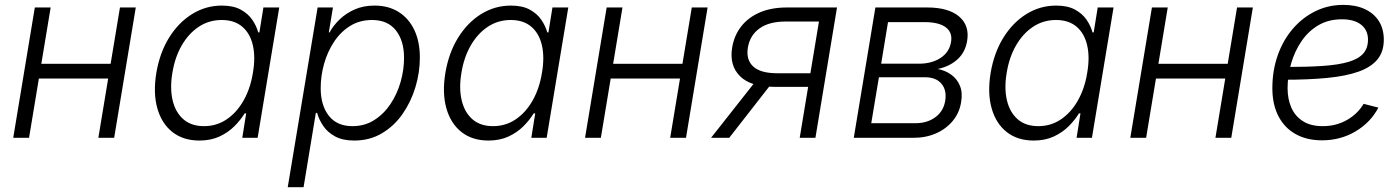

<svg xmlns="http://www.w3.org/2000/svg" viewBox="-20 -570 5791 794"><path d="M454.1 -306.2 443.8 -245.1H124L134.3 -306.2ZM189.5 -539.1 100.1 0H34.7L124 -539.1ZM541.5 -539.1 452.1 0H386.7L476.1 -539.1Z M804.7 11.2Q737.8 11.2 693.1 -23.9Q648.4 -59.1 630.6 -122.3Q612.8 -185.5 626.5 -268.6Q640.6 -352.1 679.4 -414.6Q718.3 -477.1 774.7 -512Q831.1 -546.9 897.5 -546.9Q944.8 -546.9 975.3 -530.3Q1005.9 -513.7 1023.2 -488.3Q1040.5 -462.9 1047.9 -436H1052.7L1069.3 -539.1H1134.8L1045.4 0H981.9L998 -101.1H991.7Q975.1 -73.7 949.2 -47.9Q923.3 -22 887.5 -5.4Q851.6 11.2 804.7 11.2ZM823.7 -48.3Q876 -48.3 917.7 -76.7Q959.5 -105 987.5 -154.8Q1015.6 -204.6 1025.9 -269Q1037.1 -334 1025.6 -383.1Q1014.2 -432.1 981.7 -459.7Q949.2 -487.3 897 -487.3Q843.8 -487.3 801.5 -459Q759.3 -430.7 731.2 -381.6Q703.1 -332.5 692.9 -269Q682.1 -205.6 693.8 -155.5Q705.6 -105.5 738.3 -76.9Q771 -48.3 823.7 -48.3Z M1169.9 204.1 1293.5 -539.1H1356.9L1339.8 -436H1342.8Q1358.4 -464.4 1384.3 -489.5Q1410.2 -514.6 1446.3 -530.8Q1482.4 -546.9 1528.8 -546.9Q1586.9 -546.9 1628.9 -520.3Q1670.9 -493.7 1693.6 -445.6Q1716.3 -397.5 1716.3 -332Q1716.3 -270 1697.8 -209Q1679.2 -147.9 1644.3 -98.1Q1609.4 -48.3 1559.1 -18.6Q1508.8 11.2 1444.8 11.2Q1397 11.2 1365.7 -5.9Q1334.5 -22.9 1316.7 -49.3Q1298.8 -75.7 1291.5 -103H1286.1L1235.4 204.1ZM1437.5 -48.3Q1488.3 -48.3 1527.8 -73.5Q1567.4 -98.6 1595 -140.1Q1622.6 -181.6 1636.7 -231.4Q1650.9 -281.2 1650.9 -330.6Q1650.9 -401.4 1617.2 -444.3Q1583.5 -487.3 1518.6 -487.3Q1467.3 -487.3 1427.7 -462.6Q1388.2 -438 1361.1 -396.7Q1334 -355.5 1320.1 -305.7Q1306.2 -255.9 1306.2 -205.6Q1306.2 -134.3 1339.8 -91.3Q1373.5 -48.3 1437.5 -48.3Z M2000 11.2Q1933.1 11.2 1888.4 -23.9Q1843.8 -59.1 1825.9 -122.3Q1808.1 -185.5 1821.8 -268.6Q1835.9 -352.1 1874.8 -414.6Q1913.6 -477.1 1970 -512Q2026.4 -546.9 2092.8 -546.9Q2140.1 -546.9 2170.7 -530.3Q2201.2 -513.7 2218.5 -488.3Q2235.8 -462.9 2243.2 -436H2248L2264.6 -539.1H2330.1L2240.7 0H2177.2L2193.4 -101.1H2187Q2170.4 -73.7 2144.5 -47.9Q2118.7 -22 2082.8 -5.4Q2046.9 11.2 2000 11.2ZM2019 -48.3Q2071.3 -48.3 2113 -76.7Q2154.8 -105 2182.9 -154.8Q2210.9 -204.6 2221.2 -269Q2232.4 -334 2220.9 -383.1Q2209.5 -432.1 2177 -459.7Q2144.5 -487.3 2092.3 -487.3Q2039.1 -487.3 1996.8 -459Q1954.6 -430.7 1926.5 -381.6Q1898.4 -332.5 1888.2 -269Q1877.4 -205.6 1889.2 -155.5Q1900.9 -105.5 1933.6 -76.9Q1966.3 -48.3 2019 -48.3Z M2818.8 -306.2 2808.6 -245.1H2488.8L2499 -306.2ZM2554.2 -539.1 2464.8 0H2399.4L2488.8 -539.1ZM2906.2 -539.1 2816.9 0H2751.5L2840.8 -539.1Z M3352.1 0H3287.1L3366.7 -481H3229.5Q3160.6 -481 3121.1 -452.6Q3081.5 -424.3 3072.8 -373.5Q3064.5 -323.2 3094.7 -295.2Q3125 -267.1 3193.8 -267.1H3359.9L3350.6 -210.9H3180.7Q3084 -210.9 3039.8 -255.4Q2995.6 -299.8 3007.8 -373.5Q3016.1 -423.3 3045.2 -460.7Q3074.2 -498 3122.1 -518.6Q3169.9 -539.1 3234.4 -539.1H3441.4ZM2995.6 0H2920.4L3112.8 -244.1H3186Z M3510.7 0 3600.1 -539.1H3814Q3901.9 -539.1 3946 -502Q3990.2 -464.8 3979.5 -400.9Q3971.7 -353.5 3939.2 -324.2Q3906.7 -294.9 3857.9 -284.7Q3889.2 -278.8 3913.6 -261.2Q3938 -243.7 3949.7 -215.3Q3961.4 -187 3954.6 -147.5Q3947.8 -104 3920.7 -70.8Q3893.6 -37.6 3851.6 -18.8Q3809.6 0 3756.3 0ZM3583 -60.5H3766.1Q3814 -60.5 3847.7 -85Q3881.3 -109.4 3888.7 -152.3Q3896 -196.8 3873.5 -223.6Q3851.1 -250.5 3804.7 -250.5H3614.7ZM3624 -306.6H3779.8Q3833.5 -306.6 3869.9 -330.6Q3906.2 -354.5 3913.1 -397Q3919.4 -436.5 3890.6 -457.5Q3861.8 -478.5 3804.2 -478.5H3652.3Z M4254.9 11.2Q4188 11.2 4143.3 -23.9Q4098.6 -59.1 4080.8 -122.3Q4063 -185.5 4076.7 -268.6Q4090.8 -352.1 4129.6 -414.6Q4168.5 -477.1 4224.9 -512Q4281.2 -546.9 4347.7 -546.9Q4395 -546.9 4425.5 -530.3Q4456.1 -513.7 4473.4 -488.3Q4490.7 -462.9 4498 -436H4502.9L4519.5 -539.1H4585L4495.6 0H4432.1L4448.2 -101.1H4441.9Q4425.3 -73.7 4399.4 -47.9Q4373.5 -22 4337.6 -5.4Q4301.8 11.2 4254.9 11.2ZM4273.9 -48.3Q4326.2 -48.3 4367.9 -76.7Q4409.7 -105 4437.7 -154.8Q4465.8 -204.6 4476.1 -269Q4487.3 -334 4475.8 -383.1Q4464.4 -432.1 4431.9 -459.7Q4399.4 -487.3 4347.2 -487.3Q4293.9 -487.3 4251.7 -459Q4209.5 -430.7 4181.4 -381.6Q4153.3 -332.5 4143.1 -269Q4132.3 -205.6 4144 -155.5Q4155.8 -105.5 4188.5 -76.9Q4221.2 -48.3 4273.9 -48.3Z M5073.7 -306.2 5063.5 -245.1H4743.7L4753.9 -306.2ZM4809.1 -539.1 4719.7 0H4654.3L4743.7 -539.1ZM5161.1 -539.1 5071.8 0H5006.3L5095.7 -539.1Z M5446.8 10.3Q5384.3 10.3 5338.1 -15.4Q5292 -41 5266.8 -89.6Q5241.7 -138.2 5241.7 -205.6Q5241.7 -277.8 5263.7 -340.6Q5285.6 -403.3 5325.7 -450.2Q5365.7 -497.1 5419.2 -523.4Q5472.7 -549.8 5535.2 -549.8Q5586.9 -549.8 5624.5 -532.2Q5662.1 -514.6 5682.4 -482.4Q5702.6 -450.2 5702.6 -405.8Q5702.6 -356.4 5676.5 -324.5Q5650.4 -292.5 5598.6 -273.9Q5546.9 -255.4 5469.2 -247.8Q5391.6 -240.2 5288.6 -240.2L5296.4 -293Q5386.2 -293 5450.7 -297.4Q5515.1 -301.8 5556.4 -314Q5597.7 -326.2 5617.4 -348.4Q5637.2 -370.6 5637.2 -406.2Q5637.2 -445.3 5608.9 -467.8Q5580.6 -490.2 5529.3 -490.2Q5473.6 -490.2 5431.6 -465.3Q5389.6 -440.4 5361.6 -398.7Q5333.5 -356.9 5319.1 -306.6Q5304.7 -256.3 5304.7 -205.1Q5304.7 -160.2 5320.3 -124.8Q5335.9 -89.4 5368.2 -68.8Q5400.4 -48.3 5450.2 -48.3Q5505.4 -48.3 5550 -73.7Q5594.7 -99.1 5619.1 -140.6L5680.2 -125Q5648.4 -64 5586.2 -26.9Q5523.9 10.3 5446.8 10.3Z"/></svg>

Font: Inter 18pt Light
Style: Italic
Weight: 300
Italic angle: -9.3988°
Designer: Rasmus Andersson
Foundry: rsms
Version: Version 4.001;git-66647c0bb